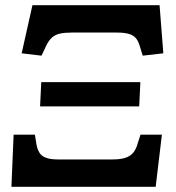

<svg xmlns="http://www.w3.org/2000/svg" viewBox="-20 -720 679 740"><path d="M24 0 32.5 -201H114.5L120.5 -163.5Q124 -144 132.3 -131Q140.5 -118 157.5 -111.8Q174.5 -105.5 203 -105.5H414Q444.5 -105.5 463.3 -111.8Q482 -118 493 -131Q504 -144 509.5 -163.5L521.5 -201H604L580 0ZM134.5 -310 139 -403.5H521L516.5 -310ZM140 -505.5 63.5 -514.5 105 -700H595L609.5 -514.5L530 -505.5L519 -541.5Q512.5 -564 501.8 -575Q491 -586 473.8 -590.2Q456.5 -594.5 430 -594.5H256.5Q229.5 -594.5 211.3 -590.5Q193 -586.5 180.3 -575.2Q167.5 -564 157 -541.5Z"/></svg>

Font: Literata
Style: Italic
Weight: 400
Italic angle: -2°
Designer: Latin by Veronika Burian and Jose Scaglione. Greek by Irene Vlachou. Cyrillic by Vera Evstafieva
Foundry: TypeTogether
Version: Version 3.103;gftools[0.9.29]